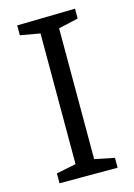

<svg xmlns="http://www.w3.org/2000/svg" viewBox="-109 -756 570 814"><g transform="rotate(-15 176.0 -349.0)"><path d="M303.7 -654.7 206 -632.7 217 -647.3V-49L206 -63.3L303.7 -43.3V0H48.7V-43.3L145.7 -63L135.3 -49V-647.3L148 -632.3L48.7 -649.7V-693L303.7 -698Z"/></g></svg>

Font: Bitter Thin
Style: Regular
Weight: 100
Designer: Sol Matas, and Bitter project Authors
Foundry: Sol Matas
Version: Version 2.002